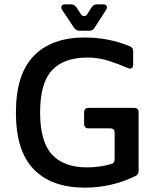

<svg xmlns="http://www.w3.org/2000/svg" viewBox="-20 -850 735 881"><path d="M369 11Q217 11 135 -73Q53 -157 53 -334Q53 -509 135 -593.5Q217 -678 368 -678Q478 -678 575 -638Q591 -632 591 -615V-553Q591 -541 584 -537Q577 -533 566 -538Q520 -558 475 -572Q430 -586 382 -586Q272 -586 218 -527Q164 -468 164 -334Q164 -200 218.5 -141Q273 -82 379 -82Q436 -82 489 -97Q506 -101 506 -120V-241Q506 -261 485 -261H387Q366 -261 366 -282V-335Q366 -355 387 -355H595Q616 -355 616 -335V-66Q616 -49 601 -42Q492 11 369 11ZM345 -709Q329 -709 320 -722L265 -805Q259 -815 262.5 -822.5Q266 -830 279 -830H306Q322 -830 331 -816L351 -785Q358 -776 366 -776Q374 -776 380 -784L400 -816Q409 -830 425 -830H453Q466 -830 469.5 -823Q473 -816 467 -805L414 -723Q406 -709 390 -709Z"/></svg>

Font: Pitagon Sans Medium
Style: Regular
Weight: 500
Designer: Travis Tran
Foundry: Pitagon
Version: Version 1.001; ttfautohint (v1.8.4.7-5d5b);gftools[0.9.26]